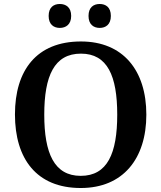

<svg xmlns="http://www.w3.org/2000/svg" viewBox="-20 -933 810 963"><path d="M480 -793C510 -793 536 -810 536 -853C536 -897 510 -913 480 -913C450 -913 424 -897 424 -853C424 -810 450 -793 480 -793ZM280 -793C310 -793 337 -810 337 -853C337 -897 310 -913 280 -913C250 -913 224 -897 224 -853C224 -810 250 -793 280 -793ZM385 10C597 10 714 -137 714 -358C714 -580 597 -725 386 -725C163 -725 55 -580 55 -359C55 -137 163 10 385 10ZM385 -51C252 -51 202 -164 202 -358C202 -552 252 -664 386 -664C519 -664 568 -552 568 -358C568 -164 519 -51 385 -51Z"/></svg>

Font: Noto Serif Yezidi SemiBold
Style: Regular
Weight: 600
Designer: Dalton Maag Ltd
Foundry: Dalton Maag Ltd
Version: Version 1.001